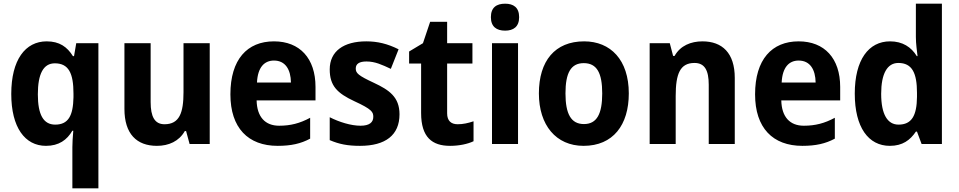

<svg xmlns="http://www.w3.org/2000/svg" viewBox="-20 -780 5194 1040"><path d="M372 17V240H513V-546H393L381 -476H375C344 -526 302 -556 233 -556C117 -556 41 -456 41 -271C41 -90 115 10 229 10C299 10 343 -22 372 -72H377C374 -37 372 -8 372 17ZM279 -105C215 -105 185 -159 185 -269C185 -380 215 -437 277 -437C352 -437 378 -383 378 -273V-253C376 -153 350 -105 279 -105Z M1116 -546H974V-281C974 -169 952 -107 871 -107C818 -107 796 -148 796 -227V-546H654V-190C654 -55 720 10 830 10C894 10 950 -15 981 -70H988L1007 0H1116Z M1464 -556C1319 -556 1228 -458 1228 -269C1228 -87 1324 10 1484 10C1557 10 1610 -2 1660 -29V-142C1604 -112 1554 -99 1492 -99C1416 -99 1372 -147 1370 -236H1689V-309C1689 -464 1604 -556 1464 -556ZM1464 -452C1526 -452 1555 -403 1556 -333H1372C1376 -417 1413 -452 1464 -452Z M2144 -161C2144 -255 2087 -293 2006 -331C1920 -371 1907 -384 1907 -409C1907 -434 1926 -447 1965 -447C2012 -447 2050 -429 2097 -407L2139 -513C2079 -543 2025 -556 1964 -556C1842 -556 1766 -503 1766 -404C1766 -315 1807 -275 1899 -232C1995 -188 2002 -173 2002 -147C2002 -118 1982 -99 1933 -99C1881 -99 1817 -119 1766 -145V-21C1817 1 1863 10 1930 10C2068 10 2144 -48 2144 -161Z M2459 -107C2423 -107 2402 -126 2402 -166V-436H2539V-546H2402V-662H2310L2271 -546L2196 -501V-436H2261V-168C2261 -36 2321 10 2418 10C2467 10 2514 0 2545 -15V-123C2515 -113 2488 -107 2459 -107Z M2716 -760C2670 -760 2639 -740 2639 -687C2639 -635 2670 -614 2716 -614C2761 -614 2792 -635 2792 -687C2792 -740 2761 -760 2716 -760ZM2786 -546H2645V0H2786Z M3386 -274C3386 -456 3287 -556 3144 -556C2986 -556 2899 -450 2899 -274C2899 -102 2992 10 3141 10C3301 10 3386 -103 3386 -274ZM3043 -274C3043 -385 3072 -438 3142 -438C3213 -438 3242 -385 3242 -274C3242 -163 3213 -108 3143 -108C3073 -108 3043 -163 3043 -274Z M3785 -556C3723 -556 3665 -533 3634 -477H3626L3608 -546H3499V0H3640V-260C3640 -381 3664 -439 3742 -439C3797 -439 3819 -399 3819 -321V0H3960V-358C3960 -493 3892 -556 3785 -556Z M4306 -556C4161 -556 4070 -458 4070 -269C4070 -87 4166 10 4326 10C4399 10 4452 -2 4502 -29V-142C4446 -112 4396 -99 4334 -99C4258 -99 4214 -147 4212 -236H4531V-309C4531 -464 4446 -556 4306 -556ZM4306 -452C4368 -452 4397 -403 4398 -333H4214C4218 -417 4255 -452 4306 -452Z M4800 10C4869 10 4910 -21 4941 -67H4947L4972 0H5082V-760H4941V-579C4941 -542 4947 -504 4950 -476H4946C4916 -525 4869 -556 4801 -556C4685 -556 4610 -456 4610 -273C4610 -90 4684 10 4800 10ZM4847 -105C4787 -105 4753 -161 4753 -272C4753 -381 4786 -439 4846 -439C4921 -439 4947 -384 4947 -277V-255C4946 -153 4918 -105 4847 -105Z"/></svg>

Font: Noto Sans Telugu SemiCondensed
Style: Bold
Weight: 700
Width: 4
Designer: Jelle Bosma - Monotype Design Team
Foundry: Monotype Imaging Inc.
Version: Version 2.005